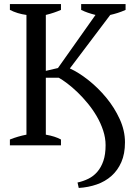

<svg xmlns="http://www.w3.org/2000/svg" viewBox="-20 -720 686 951"><path d="M503 -1Q503 -37 491 -73.5Q479 -110 459.5 -143.5Q440 -177 415 -207.5Q390 -238 364 -263Q338 -288 313.5 -306.5Q289 -325 271 -335H207V-53Q253 -45 282 -29V0H29V-29Q69 -45 111 -53V-646Q66 -652 29 -671V-700H282V-671Q266 -664 247 -657.5Q228 -651 207 -646V-369L267 -383L453 -646Q433 -651 415.5 -657Q398 -663 382 -671V-700H602V-671Q582 -662 563 -656Q544 -650 526 -646L326 -381Q370 -361 418 -323Q466 -285 506.5 -236Q547 -187 573 -130Q599 -73 599 -15Q599 42 581 83Q563 124 532 151.5Q501 179 459.5 193.5Q418 208 370 211L364 184Q392 178 417.5 165.5Q443 153 462 131Q481 109 492 77Q503 45 503 -1Z"/></svg>

Font: PT Serif
Style: Regular
Weight: 400
Designer: A.Korolkova, O.Umpeleva, V.Yefimov
Foundry: ParaType Ltd
Version: Version 1.000W OFL; ttfautohint (v1.6)